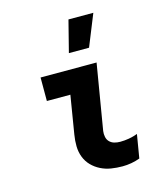

<svg xmlns="http://www.w3.org/2000/svg" viewBox="-114 -850 828 947"><g transform="rotate(-15 300.0 -376.5)"><path d="M395 8Q365 8 337 3.5Q309 -1 284 -13.5Q259 -26 240 -45.5Q221 -65 211 -91Q201 -117 200.5 -146Q200 -175 205 -205L237 -400H117V-520H403L347 -185Q345 -170 348 -155Q351 -140 361 -130Q371 -120 385 -116Q399 -112 415 -112Q437 -112 460 -116Q483 -120 504 -128L484 -8Q463 0 440 4Q417 8 395 8ZM283 -600 324 -761H451L386 -600Z"/></g></svg>

Font: Iosevka Heavy Extended Oblique
Style: Regular
Weight: 900
Width: 7
Italic angle: -9°
Monospace: yes
Designer: Belleve Invis
Foundry: Belleve Invis
Version: Version 32.5.0; ttfautohint (v1.8.4)